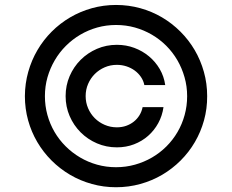

<svg xmlns="http://www.w3.org/2000/svg" viewBox="-20 -759 955 790"><path d="M457.4 11.4Q405.9 11.4 358 -2Q310 -15.3 268.3 -39.8Q226.6 -64.3 192.3 -98.5Q158 -132.8 133.5 -174.4Q109 -215.9 95.7 -263.8Q82.4 -311.8 82.4 -363.6Q82.7 -415.5 96.2 -463.4Q109.7 -511.4 134.1 -552.9Q158.4 -594.5 192.6 -628.7Q226.9 -663 268.6 -687.5Q310.4 -712 358.1 -725.3Q405.9 -738.6 457.4 -738.6Q509.2 -738.6 557.2 -725.3Q605.1 -712 646.7 -687.5Q688.2 -663 722.5 -628.7Q756.7 -594.5 781.1 -552.9Q805.4 -511.4 818.9 -463.4Q832.4 -415.5 832.4 -363.6Q832.7 -311.8 819.4 -263.8Q806.1 -215.9 781.8 -174.4Q757.5 -132.8 723.2 -98.5Q688.9 -64.3 647.2 -39.8Q605.5 -15.3 557.4 -2Q509.2 11.4 457.4 11.4ZM457.4 -71Q497.9 -71 535.3 -81.5Q572.8 -92 605.5 -111Q638.1 -130 664.8 -156.6Q691.4 -183.2 710.4 -215.7Q729.4 -248.2 739.7 -285.7Q750 -323.2 750 -363.3Q750 -403.8 739.3 -441.2Q728.7 -478.7 709.7 -511.4Q690.7 -544 664.1 -570.7Q637.4 -597.3 604.9 -616.3Q572.4 -635.3 535.2 -645.8Q497.9 -656.2 457.4 -656.2Q417.3 -656.2 380 -645.8Q342.7 -635.3 310.2 -616.1Q277.7 -596.9 251.1 -570.3Q224.4 -543.7 205.3 -511Q186.1 -478.3 175.4 -441.1Q164.8 -403.8 164.8 -363.3Q164.8 -323.2 175.1 -285.9Q185.4 -248.6 204.4 -216.1Q223.4 -183.6 250.2 -157Q277 -130.3 309.5 -111.2Q342 -92 379.4 -81.5Q416.9 -71 457.4 -71ZM250 -363.6Q250 -407.3 266.5 -445.7Q283 -484 311.8 -512.8Q340.6 -541.5 378.9 -558.1Q417.3 -574.6 460.9 -574.6Q498.9 -574.6 532.7 -562Q566.4 -549.4 593 -527.2Q619.7 -505 637.3 -474.8Q654.8 -444.6 659.8 -409.1H573.9Q570.3 -427.2 559.8 -442.5Q549.4 -457.7 534.3 -468.8Q519.2 -479.8 500.4 -486Q481.5 -492.2 460.9 -492.2Q434.3 -492.2 410.9 -482.1Q387.4 -471.9 370 -454.5Q352.6 -437.1 342.5 -413.7Q332.4 -390.3 332.4 -363.6Q332.4 -337 342.5 -313.6Q352.6 -290.1 370 -272.7Q387.4 -255.3 410.9 -245.2Q434.3 -235.1 460.9 -235.1Q481.5 -235.1 499.1 -241.3Q516.7 -247.5 530.5 -258.5Q544.4 -269.5 553.8 -284.8Q563.2 -300.1 566.8 -318.2H652.7Q647.7 -282.7 631.2 -252.5Q614.7 -222.3 589.5 -200.1Q564.3 -177.9 531.6 -165.3Q498.9 -152.7 460.9 -152.7Q417.3 -152.7 378.9 -169.2Q340.6 -185.7 311.8 -214.5Q283 -243.3 266.5 -281.6Q250 -320 250 -363.6Z"/></svg>

Font: Interop
Style: Regular
Weight: 400
Designer: Rasmus Andersson, Google, Jang Haemin
Foundry: jhaemin
Version: Version 1.008